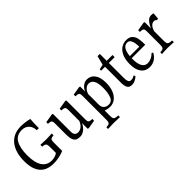

<svg xmlns="http://www.w3.org/2000/svg" viewBox="64 -1485 2529 2529"><g transform="rotate(-45 1329.0 -220.5)"><path d="M425 -171Q425 -204 420 -219.5Q415 -235 401 -241.5Q387 -248 356 -250V-284Q398 -282 409 -282Q453 -280 462 -280Q472 -280 518 -282Q527 -282 567 -284V-250Q537 -248 523.5 -242Q510 -236 506 -220.5Q502 -205 502 -171V-24Q461 -6 408 4.5Q355 15 308 15Q179 15 115.5 -60.5Q52 -136 52 -280Q52 -450 129 -545Q206 -640 347 -640Q381 -640 425 -634Q469 -628 503 -619Q497 -553 497 -454H458Q457 -518 419.5 -557Q382 -596 320 -596Q222 -596 178.5 -520.5Q135 -445 135 -306Q135 -172 181.5 -101.5Q228 -31 316 -31Q381 -31 425 -64Z M1081 -41V-9L962 12L946 6V-98Q920 -45 882 -16.5Q844 12 804 12Q764 12 740 -1Q716 -14 703.5 -47.5Q691 -81 691 -141V-349Q691 -374 686 -386Q681 -398 666.5 -403Q652 -408 622 -409V-440L746 -461L761 -456V-128Q761 -84 777.5 -66Q794 -48 825 -48Q862 -48 892.5 -73.5Q923 -99 941 -144V-349Q941 -374 936 -386Q931 -398 916.5 -403Q902 -408 871 -409V-440L996 -461L1011 -456V-101Q1011 -76 1016 -64Q1021 -52 1035.5 -47Q1050 -42 1081 -41Z M1547 -249Q1547 -169 1523 -110Q1499 -51 1457 -19.5Q1415 12 1361 12Q1317 12 1274 -5V93Q1274 124 1279.5 139Q1285 154 1301.5 160Q1318 166 1355 167V199Q1313 197 1302 197Q1252 195 1242 195Q1231 195 1183 197L1134 199V167Q1165 166 1179.5 160Q1194 154 1199 139Q1204 124 1204 93V-349Q1204 -375 1199 -387Q1194 -399 1179.5 -404Q1165 -409 1134 -409V-441L1253 -461L1269 -456V-365Q1288 -409 1323 -435Q1358 -461 1396 -461Q1465 -461 1506 -407Q1547 -353 1547 -249ZM1472 -229Q1472 -320 1447 -363Q1422 -406 1377 -406Q1343 -406 1316.5 -382.5Q1290 -359 1274 -314V-114Q1274 -69 1300 -45Q1326 -21 1368 -21Q1427 -21 1449.5 -81Q1472 -141 1472 -229Z M1882 -39Q1828 12 1769 12Q1721 12 1703 -20Q1685 -52 1685 -109V-409H1612V-434L1682 -451L1714 -577H1756V-449H1864V-409H1756V-126Q1756 -87 1766 -64Q1776 -41 1803 -41Q1823 -41 1837 -45.5Q1851 -50 1871 -61Z M2266 -92Q2209 12 2100 12Q2025 12 1982 -43.5Q1939 -99 1939 -202Q1939 -288 1965 -346Q1991 -404 2034 -432.5Q2077 -461 2129 -461Q2190 -461 2219.5 -429.5Q2249 -398 2257 -352.5Q2265 -307 2265 -240H2013V-220Q2013 -134 2040 -89Q2067 -44 2117 -44Q2187 -44 2247 -104ZM2015 -277H2191Q2189 -429 2117 -429Q2029 -429 2015 -277Z M2635 -454Q2632 -421 2630 -395.5Q2628 -370 2627 -362H2598Q2597 -369 2587.5 -374Q2578 -379 2566 -379Q2502 -379 2474 -283V-104Q2474 -72 2479.5 -57.5Q2485 -43 2501.5 -36.5Q2518 -30 2555 -29V3L2522 1Q2468 -2 2441 -2Q2415 -2 2365 1L2334 3V-29Q2366 -30 2380 -36.5Q2394 -43 2399 -57.5Q2404 -72 2404 -104V-349Q2404 -375 2399 -387Q2394 -399 2379.5 -404Q2365 -409 2334 -409V-440L2454 -461L2470 -456V-338Q2493 -393 2523.5 -427Q2554 -461 2597 -461Q2620 -461 2635 -454Z"/></g></svg>

Font: Gupter
Style: Regular
Weight: 400
Designer: Octavio Pardo
Version: Version 1.000